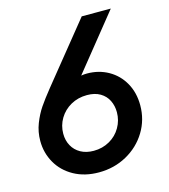

<svg xmlns="http://www.w3.org/2000/svg" viewBox="-109 -806 790 900"><g transform="rotate(-15 286.0 -356.0)"><path d="M32.2 -205.6Q32.2 -249.5 47.6 -289.1Q63 -328.6 84.2 -359.9Q105.5 -391.1 140.1 -434.1L371.1 -719.7H512.2L296.9 -452.1Q310.5 -454.6 325.2 -454.6Q382.3 -454.6 428.7 -428.5Q475.1 -402.3 501.7 -355Q528.3 -307.6 528.3 -246.6Q528.3 -176.3 492.9 -118.2Q457.5 -60.1 396.2 -26.1Q335 7.8 260.7 7.8Q191.9 7.8 139.9 -21Q87.9 -49.8 60.1 -98.6Q32.2 -147.5 32.2 -205.6ZM414.1 -243.2Q414.1 -274.4 401.4 -300.3Q388.7 -326.2 362.8 -341.6Q336.9 -356.9 298.8 -356.9Q255.4 -356.9 220.2 -337.2Q185.1 -317.4 165 -283.7Q145 -250 145 -210.4Q145 -177.7 159.2 -151.9Q173.3 -126 200 -111.1Q226.6 -96.2 263.2 -96.2Q305.7 -96.2 340.3 -116Q375 -135.7 394.5 -169.7Q414.1 -203.6 414.1 -243.2Z"/></g></svg>

Font: Reddit Sans Vanilla SemiBold
Style: Italic
Weight: 600
Italic angle: -11.25°
Designer: Stephen Hutchings
Version: Version 1.013